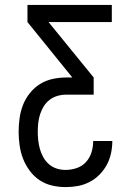

<svg xmlns="http://www.w3.org/2000/svg" viewBox="-20 -755 540 783"><path d="M247 8Q219 8 191.5 1.5Q164 -5 141 -20.5Q118 -36 101 -59Q84 -82 74 -108Q64 -134 60 -162Q56 -190 56 -218Q56 -246 60 -274Q64 -302 74 -327.5Q84 -353 102 -375.5Q120 -398 143.5 -412.5Q167 -427 194.5 -433Q222 -439 250 -439H275L92 -665V-735H436V-665H178L362 -439V-369H250Q232 -369 214.5 -364Q197 -359 182.5 -348Q168 -337 158.5 -321.5Q149 -306 143.5 -289Q138 -272 136 -254Q134 -236 134 -218Q134 -200 136 -182Q138 -164 143 -146.5Q148 -129 157 -113Q166 -97 180 -85Q194 -73 211.5 -67.5Q229 -62 247 -62Q270 -62 292.5 -69.5Q315 -77 330.5 -94Q346 -111 353 -133.5Q360 -156 360 -179V-180H438V-179Q438 -154 432.5 -129Q427 -104 415 -82Q403 -60 385 -42Q367 -24 344.5 -12.5Q322 -1 297.5 3.5Q273 8 247 8Z"/></svg>

Font: Huly
Style: Regular
Weight: 400
Designer: Belleve Invis
Foundry: Belleve Invis
Version: Version 33.2.5; ttfautohint (v1.8.4)